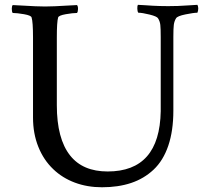

<svg xmlns="http://www.w3.org/2000/svg" viewBox="-20 -771 859 795"><path d="M28.8 -734.9Q28.8 -745.6 32.7 -750Q44.4 -749.5 75 -747.8Q105.5 -746.1 126 -745.1Q146.5 -744.1 166.5 -744.1Q186.5 -744.1 207 -745.1Q227.5 -746.1 257.3 -747.8Q287.1 -749.5 298.8 -750Q303.2 -745.6 303 -733.6Q302.7 -721.7 298.8 -717.3Q281.7 -717.3 252.4 -712.2Q223.1 -707 220.7 -698.7Q215.3 -680.7 215.3 -615.2V-335.4Q215.3 -196.3 270.5 -127Q322.8 -61 425.8 -61Q641.1 -61 645.5 -310.5V-617.2Q645.5 -652.8 643.8 -668Q642.1 -683.1 634.3 -695.3Q629.9 -703.1 599.4 -710.7Q568.8 -718.3 552.7 -718.3Q548.8 -723.6 548.6 -735.1Q548.3 -746.6 550.8 -751Q563.5 -750.5 581.8 -749.3Q600.1 -748 612.1 -747.3Q624 -746.6 641.4 -746.1Q658.7 -745.6 676.3 -745.6Q699.2 -745.6 717 -746.3Q734.9 -747.1 756.6 -748.5Q778.3 -750 797.4 -751Q800.3 -746.1 800.8 -737.3Q800.8 -736.3 800.8 -734.9Q800.8 -726.6 797.4 -718.3Q781.7 -718.3 748 -711.4Q714.4 -704.6 709 -695.3Q701.7 -683.6 699.7 -668.2Q697.8 -652.8 697.8 -618.7V-312.5Q697.8 -229.5 676.8 -167.7Q655.8 -106 616 -68.6Q576.2 -31.2 522.9 -13.4Q469.7 4.4 402.3 4.4Q341.3 4.4 289.8 -14.9Q238.3 -34.2 200.7 -70.3Q160.6 -108.4 138.7 -163.1Q116.7 -217.8 116.7 -284.2V-615.2Q116.7 -680.7 110.8 -698.7Q108.9 -707 79.3 -712.2Q49.8 -717.3 32.7 -717.3Q28.8 -721.7 28.8 -734.9Z"/></svg>

Font: Crimson
Style: Regular
Weight: 400
Version: Version 0.8